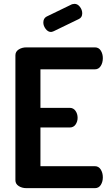

<svg xmlns="http://www.w3.org/2000/svg" viewBox="-20 -977 569 997"><path d="M389 -878 259 -815Q249 -811 245 -811Q229 -811 217 -827Q205 -843 205 -860Q205 -882 222 -891L354 -955Q364 -957 367 -957Q383 -957 395 -941.5Q407 -926 407 -908Q407 -886 389 -878ZM190 -617V-417H342Q361 -417 372 -401.5Q383 -386 383 -365Q383 -346 372.5 -330.5Q362 -315 342 -315H190V-114H473Q492 -114 503 -97Q514 -80 514 -56Q514 -34 503.5 -17Q493 0 473 0H117Q94 0 77 -11Q60 -22 60 -41V-690Q60 -709 77 -720Q94 -731 117 -731H473Q493 -731 503.5 -714Q514 -697 514 -675Q514 -651 503 -634Q492 -617 473 -617Z"/></svg>

Font: Dosis
Style: Bold
Weight: 700
Designer: Edgar Tolentino, Pablo Impallari, Igino Marini
Foundry: Edgar Tolentino, Pablo Impallari, Igino Marini
Version: Version 1.007